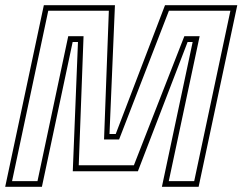

<svg xmlns="http://www.w3.org/2000/svg" viewBox="-32 -720 934 740"><path d="M-12 0 137 -700H411L390 -203.5H414L604 -700H882.5L733.5 0H592L710.5 -558H691L499.5 -60H248.5L268.5 -558H248L129.5 0ZM14.5 -22H112.5L231 -580.5H290L271.5 -83H484L678.5 -580.5H737.5L618.5 -22H716.5L856 -678.5H619L427 -182.5H369L387.5 -678.5H154Z"/></svg>

Font: Tourney Thin ExtraLight
Style: Italic
Weight: 250
Italic angle: -12°
Version: Version 1.015